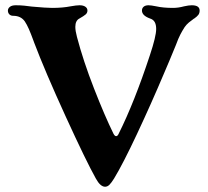

<svg xmlns="http://www.w3.org/2000/svg" viewBox="-20 -699 788 729"><path d="M344 -21Q308 -85 229.5 -256.5Q151 -428 109 -539L108 -542Q97 -572 89.5 -589Q82 -606 74 -618Q59 -639 30 -639Q21 -639 15.5 -644.5Q10 -650 10 -659Q10 -667 17.5 -673Q25 -679 40 -679Q57 -679 72 -677.5Q87 -676 101 -674Q156 -669 178 -669Q218 -669 248 -675Q270 -679 282 -679Q296 -679 304 -673.5Q312 -668 312 -659Q312 -650 305 -644Q298 -638 282 -629Q266 -621 266 -597Q266 -582 272.2 -558.8Q296 -468 337 -363Q378 -258 411 -191Q415.9 -182 420.8 -182Q426.6 -182 430.5 -191Q490 -310 549 -489Q573 -561 573 -589Q573 -605 567.5 -615Q562 -625 549 -629Q519 -640 519 -659Q519 -668 525.5 -673.5Q532 -679 544 -679Q553 -679 573 -675Q599 -669 637 -669Q657 -669 679 -675Q697 -679 708 -679Q738 -679 738 -659Q738 -649 733 -642.5Q728 -636 718 -629L716 -628Q706 -621 697 -613.5Q688 -606 681 -596Q672 -582 664.5 -567.5Q657 -553 649 -531L647 -526Q620 -460 603 -421Q554 -305 500.5 -191Q447 -77 413 -21Q403 -5 395.5 2.5Q388 10 379 10Q361 10 344 -21Z"/></svg>

Font: Raigarh
Style: Regular
Weight: 400
Designer: jaikishan Patel
Foundry: MagicType
Version: Version 1.000;FEAKit 1.0